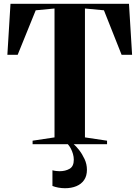

<svg xmlns="http://www.w3.org/2000/svg" viewBox="-20 -763 738 1016"><path d="M268.5 -36V-718L169 -708.5L73.5 -473H19L35.5 -743H662.5L679 -473H623.5L530 -708.5L429.5 -718V-36L546.5 -18.5V0H152.5V-18.5ZM324 233Q307 233 289 229.8Q271 226.5 257.5 221V138Q266 140.5 277 141.8Q288 143 295 143Q326 143 348.2 130.2Q370.5 117.5 370.5 82Q370.5 67 366.2 52Q362 37 354.8 23.2Q347.5 9.5 339 0H356H370Q382.5 10.5 398.8 31.2Q415 52 427.5 78.8Q440 105.5 440 135.5Q440 168 425 189.8Q410 211.5 383.8 222.2Q357.5 233 324 233Z"/></svg>

Font: Merriweather 144pt
Style: Bold
Weight: 700
Version: Version 2.100